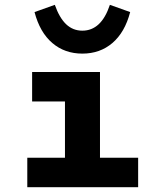

<svg xmlns="http://www.w3.org/2000/svg" viewBox="-20 -775 654 795"><path d="M93 0V-122H249V-355H113V-477H394V-122H552V0ZM321 -648Q360 -648 388.5 -674.5Q417 -701 435 -755L519 -725Q497 -641 445.5 -597Q394 -553 321 -553Q248 -553 196.5 -597Q145 -641 123 -725L207 -755Q226 -701 254 -674.5Q282 -648 321 -648Z"/></svg>

Font: Intel One Mono
Style: Bold
Weight: 700
Monospace: yes
Designer: Fred Shallcrass
Foundry: Frere-Jones Type LLC
Version: Version 1.400;hotconv 1.1.0;makeotfexe 2.6.0;FJTRelease1.4